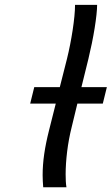

<svg xmlns="http://www.w3.org/2000/svg" viewBox="-20 -787 469 807"><path d="M124 -420.9H231.4L261.7 -540.5Q268.6 -568.4 274.7 -599.4Q280.8 -630.4 285.4 -660.6Q290 -690.9 292.7 -718.3Q295.4 -745.6 295.4 -766.6H388.2Q388.2 -750.5 385.5 -725.1Q382.8 -699.7 377.9 -669.2Q373 -638.7 366.2 -605.2Q359.4 -571.8 351.6 -539.6L322.3 -420.9H429.2L412.1 -351.6H305.2L281.2 -252.4Q268.6 -202.1 262.2 -150.1Q255.9 -98.1 255.9 -54.7Q255.9 -39.1 256.6 -25.4Q257.3 -11.7 259.3 0H161.6Q160.6 -12.7 159.9 -25.4Q159.2 -38.1 159.2 -50.8Q159.2 -93.8 165.8 -139.4Q172.4 -185.1 186 -238.8L214.4 -351.6H106.9Z"/></svg>

Font: Andika New Basic
Style: Italic
Weight: 400
Italic angle: -14°
Designer: Victor Gaultney, Annie Olsen, Julie Remington, Don Collingsworth, Eric Hays
Foundry: SIL International
Version: Version 5.500